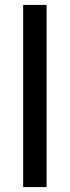

<svg xmlns="http://www.w3.org/2000/svg" viewBox="-20 -759 284 779"><path d="M74 0H169V-739H74Z"/></svg>

Font: Involve Medium
Style: Regular
Weight: 500
Designer: Stefan Peev
Foundry: Context Ltd.
Version: Version 1.001